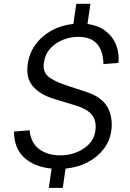

<svg xmlns="http://www.w3.org/2000/svg" viewBox="-20 -852 661 980"><path d="M229 107 243.5 8.5Q155 0 103.2 -47.8Q51.5 -95.5 51.5 -180.5L131 -187Q137.5 -122.5 180 -90.8Q222.5 -59 290 -59Q331 -59 369.5 -74Q408 -89 434.8 -117Q461.5 -145 466.5 -182.5Q474 -232.5 451 -263.2Q428 -294 371.5 -312L258 -346.5Q186 -368 148.8 -410.5Q111.5 -453 121.5 -524.5Q129 -580 160.8 -624Q192.5 -668 242.5 -695.8Q292.5 -723.5 354.5 -730L369.5 -832.5H441.5L426.5 -729.5Q482.5 -722 519.5 -693.2Q556.5 -664.5 573 -622Q589.5 -579.5 584.5 -531L508 -525Q504.5 -664 380 -664Q341 -664 302.8 -649.2Q264.5 -634.5 237.2 -605Q210 -575.5 204 -531Q198 -490 221.5 -466Q245 -442 312 -418.5L420 -383Q501 -356.5 529.2 -304Q557.5 -251.5 548 -184Q540.5 -132.5 508.8 -91Q477 -49.5 427 -23.5Q377 2.5 314.5 8.5L300.5 107Z"/></svg>

Font: Public Sans Light
Style: Italic
Weight: 300
Italic angle: -8°
Designer: The Public Sans project authors (U.S. Web Design System). Libre Franklin designed by Pablo Impallari and Rodrigo Fuenzal
Version: Version 1.007; ttfautohint (v1.8.1) -l 8 -r 50 -G 200 -x 14 